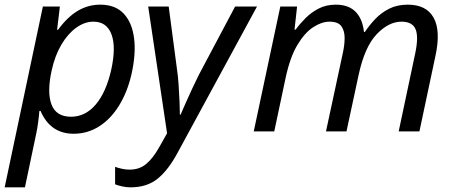

<svg xmlns="http://www.w3.org/2000/svg" viewBox="-47 -564 1952 824"><path d="M-27 240 137 -536H210L198 -436H202Q243 -492 287.5 -518Q332 -544 383 -544Q448 -544 484 -505.5Q520 -467 528.5 -399.5Q537 -332 517 -244Q499 -167 463 -109.5Q427 -52 377.5 -21Q328 10 269 10Q169 10 127 -88H122Q121 -72 117 -41.5Q113 -11 109 7L60 240ZM258 -63Q319 -63 363.5 -115Q408 -167 430 -263Q452 -362 431.5 -416.5Q411 -471 354 -471Q316 -471 280 -445Q244 -419 216.5 -372.5Q189 -326 175 -263Q154 -168 174 -115.5Q194 -63 258 -63Z M513 240Q496 240 477.5 236Q459 232 447 227V152Q461 157 477 160.5Q493 164 509 164Q551 164 580 140Q609 116 635 70L670 8L589 -536H677L712 -271Q717 -239 719.5 -200.5Q722 -162 723.5 -127.5Q725 -93 725 -72H728Q735 -88 749 -120Q763 -152 779 -186Q795 -220 806 -242L962 -536H1056L716 90Q676 165 630 202.5Q584 240 513 240Z M1042 0 1156 -536H1228L1217 -437H1222Q1240 -462 1264.5 -486.5Q1289 -511 1321 -527.5Q1353 -544 1394 -544Q1449 -544 1479 -513.5Q1509 -483 1515 -427H1519Q1539 -457 1564.5 -483.5Q1590 -510 1624 -527Q1658 -544 1703 -544Q1783 -544 1814 -488Q1845 -432 1822 -325L1753 0H1664L1735 -335Q1750 -406 1736.5 -438.5Q1723 -471 1676 -471Q1621 -471 1569.5 -417Q1518 -363 1492 -242L1440 0H1352L1424 -335Q1432 -370 1432 -401Q1432 -432 1418 -451.5Q1404 -471 1367 -471Q1334 -471 1297.5 -447.5Q1261 -424 1229.5 -371.5Q1198 -319 1179 -231L1130 0Z"/></svg>

Font: Noto Sans
Style: Italic
Weight: 400
Italic angle: -12°
Designer: Monotype Design Team
Foundry: Monotype Imaging Inc.
Version: Version 2.013; ttfautohint (v1.8.4.7-5d5b)